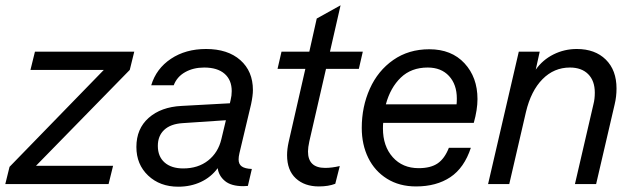

<svg xmlns="http://www.w3.org/2000/svg" viewBox="-28 -695 2391 725"><path d="M104 -500H479L462 -431L108 -69H399L382 0H-8L8 -65L364 -431H87Z M876 -116Q873 -103 873 -93Q873 -75 885 -66.5Q897 -58 923 -57L908 7L891 8Q845 8 821.5 -11.5Q798 -31 794 -60Q769 -26 730.5 -8Q692 10 645 10Q576 10 531.5 -32Q487 -74 487 -140Q487 -209 533.5 -250Q580 -291 657 -295L840 -305L843 -318Q847 -334 847 -351Q847 -393 820 -416.5Q793 -440 743 -440Q702 -440 671 -422.5Q640 -405 628 -373H543Q562 -436 617.5 -473Q673 -510 750 -510Q832 -510 879.5 -468Q927 -426 927 -355Q927 -334 920 -301ZM808 -170 825 -241 661 -230Q616 -227 592 -204.5Q568 -182 568 -144Q568 -104 593.5 -81.5Q619 -59 664 -59Q720 -59 758 -89Q796 -119 808 -170Z M1203 -435 1140 -161Q1135 -138 1135 -123Q1135 -61 1200 -61Q1225 -61 1255 -68L1238 -1Q1212 9 1176 9Q1122 9 1089 -21.5Q1056 -52 1056 -109Q1056 -132 1062 -159L1125 -435H1020L1035 -500H1140L1168 -625L1258 -675L1218 -500H1342L1327 -435Z M1419 -231Q1418 -224 1418 -210Q1418 -143 1455 -101.5Q1492 -60 1553 -60Q1598 -60 1624.5 -78Q1651 -96 1667 -137H1750Q1725 -61 1672.5 -26Q1620 9 1543 9Q1480 9 1433.5 -20Q1387 -49 1362.5 -99Q1338 -149 1338 -212Q1338 -292 1368.5 -360Q1399 -428 1457 -468.5Q1515 -509 1593 -509Q1677 -509 1726 -456Q1775 -403 1775 -321Q1775 -281 1761 -231ZM1429 -301H1696Q1697 -308 1697 -323Q1697 -376 1667.5 -408Q1638 -440 1587 -440Q1525 -440 1485.5 -402Q1446 -364 1429 -301Z M2300 -361Q2300 -330 2293 -301L2223 0H2143L2213 -302Q2218 -321 2218 -345Q2218 -390 2193 -415Q2168 -440 2124 -440Q2064 -440 2020.5 -396Q1977 -352 1958 -272L1895 0H1815L1931 -500H2010L1995 -432Q2021 -469 2062 -489.5Q2103 -510 2150 -510Q2219 -510 2259.5 -470Q2300 -430 2300 -361Z"/></svg>

Font: CBA Beacon Sans
Style: Italic
Weight: 400
Italic angle: -13°
Designer: Wei Huang
Foundry: Wei Huang
Version: Version 1.002